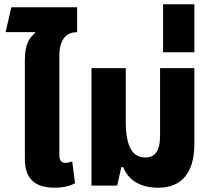

<svg xmlns="http://www.w3.org/2000/svg" viewBox="-20 -866 989 896"><path d="M235 10C273 10 307 2 330 -11L317 -113C307 -109 295 -106 286 -106C266 -106 257 -118 257 -142V-604C257 -689 295 -716 340 -716V-832H33L6 -716H143L144 -712C119 -692 96 -662 96 -587V-123C96 -35 140 10 235 10Z M719 10C831 10 887 -64 887 -194V-548H727V-233C727 -160 702 -131 658 -131C600 -131 567 -180 567 -297V-548H407V0H527L546 -86H555C577 -31 627 10 719 10Z M741 -622H887V-846H741Z"/></svg>

Font: Noto Sans Thai SemCond ExtBd
Style: Regular
Weight: 800
Width: 4
Designer: Monotype Design Team
Foundry: Monotype Imaging Inc.
Version: Version 2.002